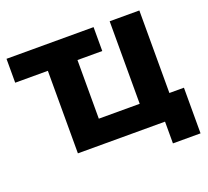

<svg xmlns="http://www.w3.org/2000/svg" viewBox="-139 -872 1284 1187"><g transform="rotate(-20 502.5 -278.5)"><path d="M804.2 143.1V0H231V-543H16.1V-700.2H588.9V-543H425.8V-157.2H694.8V-700.2H890.1V-157.2H985.8V143.1Z"/></g></svg>

Font: Montserrat ExtraBold
Style: Regular
Weight: 800
Designer: Julieta Ulanovsky
Foundry: Julieta Ulanovsky
Version: Version 9.000